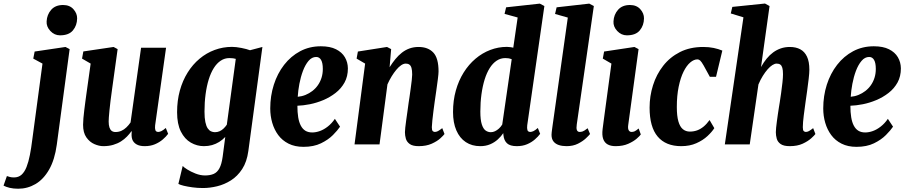

<svg xmlns="http://www.w3.org/2000/svg" viewBox="-148 -838 5250 1114"><path d="M181.5 1.5Q169.5 89 137 145.8Q104.5 202.5 58 229.8Q11.5 257 -42.5 257Q-70.5 257 -92 251.8Q-113.5 246.5 -127.5 239L-108 183.5Q-101.5 186 -90.8 188.8Q-80 191.5 -67 191.5Q-40.5 191.5 -23 175.8Q-5.5 160 6 130.8Q17.5 101.5 25.5 60.8Q33.5 20 39.5 -29.5L98.5 -469L45 -498L53 -539L232 -565.5L256 -553ZM200 -633Q168 -633 144.2 -658.2Q120.5 -683.5 122.5 -714Q124.5 -753.5 149 -781.2Q173.5 -809 218 -809Q256.5 -809 278.2 -784.5Q300 -760 299.5 -731Q299 -690.5 275.2 -661.8Q251.5 -633 200 -633Z M451.5 10Q427 10 399.8 -1.8Q372.5 -13.5 353.2 -40.8Q334 -68 334 -114Q334 -130.5 336 -152.8Q338 -175 341 -199.5Q344 -224 347.2 -247.8Q350.5 -271.5 353 -290.5L378 -469L328 -498L335.5 -539.5L511 -565.5L534.5 -553L502.5 -322Q497 -284 493.2 -252.5Q489.5 -221 487 -196.8Q484.5 -172.5 483.5 -156.5Q482.5 -140.5 482.5 -133Q482.5 -112 487 -98.5Q491.5 -85 500.2 -78.5Q509 -72 522 -72Q540.5 -72 556.2 -79Q572 -86 585.2 -98.8Q598.5 -111.5 609.5 -127.5L670.5 -561H815.5L752 -110.5Q750 -93.5 753.5 -83Q757 -72.5 770.5 -72.5Q777.5 -72.5 788 -77.2Q798.5 -82 814 -95.5L827.5 -61.5Q816 -45.5 796.5 -28.8Q777 -12 751 -1Q725 10 691.5 10Q662 10 644 -0.5Q626 -11 619.5 -29Q617.5 -33.5 616.8 -39Q616 -44.5 615.5 -50.2Q615 -56 615.5 -62.2Q616 -68.5 616.5 -75.5L614.5 -76.5Q603.5 -61 588.5 -45.5Q573.5 -30 553.8 -17.5Q534 -5 508.5 2.5Q483 10 451.5 10Z M1293 37.5Q1284.5 101 1257.2 142.8Q1230 184.5 1192 208.5Q1154 232.5 1111.5 242.8Q1069 253 1029.5 253Q998 253 969 249Q940 245 918.2 239.8Q896.5 234.5 887 229L912 125Q917 131.5 937.8 144.8Q958.5 158 986.5 169Q1014.5 180 1041.5 180Q1071 180 1091.8 171Q1112.5 162 1125.2 138.2Q1138 114.5 1144 70.5L1159 -43.5Q1143 -26.5 1123.8 -14.5Q1104.5 -2.5 1082.5 3.8Q1060.5 10 1035 10Q995 10 959.2 -10.5Q923.5 -31 901.5 -74.5Q879.5 -118 879.5 -187Q879.5 -254.5 895.5 -312.5Q911.5 -370.5 940.8 -417.2Q970 -464 1009.8 -497.2Q1049.5 -530.5 1097.5 -548.2Q1145.5 -566 1198 -566Q1221 -566 1252.8 -559.8Q1284.5 -553.5 1302.5 -546.5L1374.5 -565.5ZM1220 -496.5Q1211.5 -498.5 1203.8 -499.8Q1196 -501 1182.5 -501Q1155.5 -501 1132.8 -486Q1110 -471 1092.5 -443.2Q1075 -415.5 1063 -376.8Q1051 -338 1044.8 -291Q1038.5 -244 1038.5 -190.5Q1038.5 -153.5 1043.5 -129.8Q1048.5 -106 1057.2 -93.2Q1066 -80.5 1076.8 -75.8Q1087.5 -71 1099 -71Q1113.5 -71 1126 -76.5Q1138.5 -82 1149.2 -92.2Q1160 -102.5 1168 -114.5Z M1825 -103Q1811 -82 1783.8 -54.5Q1756.5 -27 1714.2 -6.5Q1672 14 1613 14Q1563 14 1526.2 -4.5Q1489.5 -23 1466.2 -54.5Q1443 -86 1431.5 -125.8Q1420 -165.5 1420 -209Q1420 -281.5 1440.8 -346.5Q1461.5 -411.5 1500.5 -461.8Q1539.5 -512 1593.5 -540.8Q1647.5 -569.5 1713.5 -569.5Q1767 -569.5 1801.5 -552.2Q1836 -535 1853 -506Q1870 -477 1870.5 -441.5Q1870.5 -394.5 1851 -359.2Q1831.5 -324 1799 -298.8Q1766.5 -273.5 1727.8 -257.2Q1689 -241 1649.8 -233.2Q1610.5 -225.5 1577.5 -224.5Q1577.5 -186.5 1582.2 -157.5Q1587 -128.5 1597.5 -108.8Q1608 -89 1624.2 -79.2Q1640.5 -69.5 1663.5 -69.5Q1685 -69.5 1708 -77.8Q1731 -86 1753.8 -103.8Q1776.5 -121.5 1795 -148.5ZM1686.5 -507.5Q1661.5 -507.5 1642.2 -484.8Q1623 -462 1609.8 -426.8Q1596.5 -391.5 1589 -351.5Q1581.5 -311.5 1579.5 -276.5Q1603 -278.5 1624.5 -287.2Q1646 -296 1664.5 -310.2Q1683 -324.5 1696.5 -343.8Q1710 -363 1717.5 -386.8Q1725 -410.5 1725 -438Q1725 -473 1715 -490.2Q1705 -507.5 1686.5 -507.5Z M2112.5 -448Q2128.5 -473.5 2146 -495Q2163.5 -516.5 2184 -532.5Q2204.5 -548.5 2228.5 -557Q2252.5 -565.5 2280.5 -565.5Q2335.5 -565.5 2366 -533.2Q2396.5 -501 2396.5 -423.5Q2396.5 -410.5 2392.5 -378.8Q2388.5 -347 2383.2 -310.5Q2378 -274 2374 -247Q2370.5 -222 2366.8 -193Q2363 -164 2360.5 -139Q2358 -114 2357.5 -100Q2357.5 -82 2363 -77.2Q2368.5 -72.5 2375 -72.5Q2383.5 -72.5 2392.8 -77.2Q2402 -82 2418 -94.5L2431 -60.5Q2425.5 -52.5 2407 -35.5Q2388.5 -18.5 2356.8 -4.2Q2325 10 2281.5 10Q2246.5 10 2229.2 -2.5Q2212 -15 2206.8 -33.5Q2201.5 -52 2201.5 -71Q2201.5 -79.5 2203.5 -98.5Q2205.5 -117.5 2209 -142Q2212.5 -166.5 2216.2 -192.8Q2220 -219 2223 -242.5Q2225 -253 2228 -275.2Q2231 -297.5 2234.8 -323.8Q2238.5 -350 2241 -372.5Q2243.5 -395 2243.5 -405Q2243.5 -430 2239.5 -443.8Q2235.5 -457.5 2227.2 -463.2Q2219 -469 2206.5 -469Q2193.5 -469 2179.5 -459.5Q2165.5 -450 2151.5 -433.2Q2137.5 -416.5 2124.2 -394.8Q2111 -373 2100 -348.5L2054 0H1909L1970.5 -469L1921 -498L1928.5 -539L2097.5 -565.5L2121.5 -553Z M2911 -111Q2909 -94 2912.2 -83.2Q2915.5 -72.5 2929 -72.5Q2936.5 -72.5 2947 -77.2Q2957.5 -82 2972.5 -95.5L2986 -61.5Q2974.5 -45.5 2955.2 -28.8Q2936 -12 2910 -1Q2884 10 2850.5 10Q2811.5 10 2793.8 -6.5Q2776 -23 2773 -54L2772 -65.5Q2759 -46 2740 -28.8Q2721 -11.5 2695.8 -0.8Q2670.5 10 2638.5 10Q2590 10 2554.5 -13.5Q2519 -37 2499.8 -81.5Q2480.5 -126 2480.5 -188Q2480.5 -255 2496.8 -312.8Q2513 -370.5 2542.2 -417.2Q2571.5 -464 2610.8 -497.2Q2650 -530.5 2696.5 -548.2Q2743 -566 2793 -566Q2800.5 -566 2812.8 -564.5Q2825 -563 2830 -561L2855.5 -736.5L2779.5 -757.5L2788.5 -795.5L2984 -817L3010.5 -803ZM2821 -494.5Q2810 -498.5 2801.5 -499.8Q2793 -501 2783.5 -501Q2756.5 -501 2733.8 -486Q2711 -471 2693.5 -443.2Q2676 -415.5 2664 -377Q2652 -338.5 2645.5 -291.2Q2639 -244 2639 -190.5Q2639 -142.5 2647.5 -116.2Q2656 -90 2669.8 -80.5Q2683.5 -71 2700 -71Q2712 -71 2723.8 -76.5Q2735.5 -82 2746.5 -91.8Q2757.5 -101.5 2766 -115.5Z M3198.5 -116.5Q3195 -94 3199.2 -83.2Q3203.5 -72.5 3215.5 -72.5Q3223.5 -72.5 3232.8 -75.5Q3242 -78.5 3261.5 -94L3275.5 -60.5Q3269 -52 3251.2 -35.2Q3233.5 -18.5 3205.2 -4.2Q3177 10 3139 10Q3114 10 3094.2 3.5Q3074.5 -3 3063.2 -17.5Q3052 -32 3052 -56Q3052 -62 3053 -70.5Q3054 -79 3055.2 -88Q3056.5 -97 3057.5 -105L3146.5 -736L3072.5 -757L3081.5 -795.5L3271 -817L3297.5 -803Z M3423.5 10Q3396 10 3377.8 0Q3359.5 -10 3351.8 -31.8Q3344 -53.5 3348.5 -90Q3350.5 -106.5 3355 -139.8Q3359.5 -173 3365.2 -215.8Q3371 -258.5 3377.2 -304.5Q3383.5 -350.5 3389.2 -393.5Q3395 -436.5 3399.5 -469L3349.5 -498L3357 -539L3533 -565.5L3557 -553L3497 -113Q3494 -92 3499.8 -82.2Q3505.5 -72.5 3516.5 -72.5Q3525.5 -72.5 3533.8 -76Q3542 -79.5 3557.5 -92.5L3570 -58Q3565 -50 3546.5 -33.8Q3528 -17.5 3497.2 -3.8Q3466.5 10 3423.5 10ZM3489 -633Q3457 -633 3433.2 -658.2Q3409.5 -683.5 3411.5 -714Q3413.5 -753.5 3438 -781.2Q3462.5 -809 3507 -809Q3545.5 -809 3567.2 -784.5Q3589 -760 3588.5 -731Q3588 -690.5 3564.2 -661.8Q3540.5 -633 3489 -633Z M3804.5 10Q3715 10 3668 -45.5Q3621 -101 3621 -213.5Q3621 -280.5 3640.8 -343.2Q3660.5 -406 3699.8 -456.2Q3739 -506.5 3797.2 -536Q3855.5 -565.5 3932.5 -565.5Q3965.5 -565.5 3992.8 -559.8Q4020 -554 4043 -544.5L4006.5 -392.5H3970.5Q3947 -436.5 3934.5 -458.2Q3922 -480 3914.5 -486.8Q3907 -493.5 3898.5 -493.5Q3878 -493.5 3856.8 -475.5Q3835.5 -457.5 3818 -422.2Q3800.5 -387 3789.8 -335.2Q3779 -283.5 3779 -217Q3779 -165 3788 -133.8Q3797 -102.5 3814 -88.5Q3831 -74.5 3854.5 -74.5Q3877 -74.5 3896.5 -81.5Q3916 -88.5 3934 -103.2Q3952 -118 3969 -141.5L3996.5 -94.5Q3983 -73 3956.8 -48.5Q3930.5 -24 3892.2 -7Q3854 10 3804.5 10Z M4434.5 10Q4399 10 4381.5 -2.2Q4364 -14.5 4358.8 -33.2Q4353.5 -52 4353.5 -71Q4353.5 -82 4355.2 -98Q4357 -114 4359.5 -133.8Q4362 -153.5 4365.2 -174.8Q4368.5 -196 4371.5 -216Q4372.5 -221.5 4376.2 -244.5Q4380 -267.5 4384.2 -298.5Q4388.5 -329.5 4391.8 -359Q4395 -388.5 4395 -407Q4395 -431 4391.2 -444.2Q4387.5 -457.5 4379.5 -463.2Q4371.5 -469 4358 -469Q4347 -469 4333.5 -460.5Q4320 -452 4305.8 -435.8Q4291.5 -419.5 4277.8 -397.5Q4264 -375.5 4252.5 -348L4202 0H4057.5L4165.5 -737.5L4092 -760L4101 -798L4290.5 -817.5L4317 -803L4267.5 -449Q4282.5 -476 4300 -497.5Q4317.5 -519 4338 -534Q4358.5 -549 4382.5 -557.2Q4406.5 -565.5 4434.5 -565.5Q4470 -565.5 4495.2 -552Q4520.5 -538.5 4534.2 -509.5Q4548 -480.5 4548 -433.5Q4548 -414.5 4544 -380.5Q4540 -346.5 4535 -310.2Q4530 -274 4526 -247Q4523.5 -228.5 4520.8 -208.2Q4518 -188 4515.5 -168.2Q4513 -148.5 4511.5 -131Q4510 -113.5 4510 -100Q4510 -82 4515.5 -77.2Q4521 -72.5 4527.5 -72.5Q4536 -72.5 4545 -77.2Q4554 -82 4570 -94.5L4583 -60.5Q4578 -53 4559 -35.8Q4540 -18.5 4509 -4.2Q4478 10 4434.5 10Z M5033.5 -103Q5019.5 -82 4992.2 -54.5Q4965 -27 4922.8 -6.5Q4880.5 14 4821.5 14Q4771.5 14 4734.8 -4.5Q4698 -23 4674.8 -54.5Q4651.5 -86 4640 -125.8Q4628.5 -165.5 4628.5 -209Q4628.5 -281.5 4649.2 -346.5Q4670 -411.5 4709 -461.8Q4748 -512 4802 -540.8Q4856 -569.5 4922 -569.5Q4975.5 -569.5 5010 -552.2Q5044.5 -535 5061.5 -506Q5078.5 -477 5079 -441.5Q5079 -394.5 5059.5 -359.2Q5040 -324 5007.5 -298.8Q4975 -273.5 4936.2 -257.2Q4897.5 -241 4858.2 -233.2Q4819 -225.5 4786 -224.5Q4786 -186.5 4790.8 -157.5Q4795.5 -128.5 4806 -108.8Q4816.5 -89 4832.8 -79.2Q4849 -69.5 4872 -69.5Q4893.5 -69.5 4916.5 -77.8Q4939.5 -86 4962.2 -103.8Q4985 -121.5 5003.5 -148.5ZM4895 -507.5Q4870 -507.5 4850.8 -484.8Q4831.5 -462 4818.2 -426.8Q4805 -391.5 4797.5 -351.5Q4790 -311.5 4788 -276.5Q4811.5 -278.5 4833 -287.2Q4854.5 -296 4873 -310.2Q4891.5 -324.5 4905 -343.8Q4918.5 -363 4926 -386.8Q4933.5 -410.5 4933.5 -438Q4933.5 -473 4923.5 -490.2Q4913.5 -507.5 4895 -507.5Z"/></svg>

Font: Merriweather 24pt SemiCondensed Black
Style: Italic
Weight: 900
Width: 4
Italic angle: -7.8°
Designer: Eben Sorkin
Foundry: Eben Sorkin
Version: Version 2.101